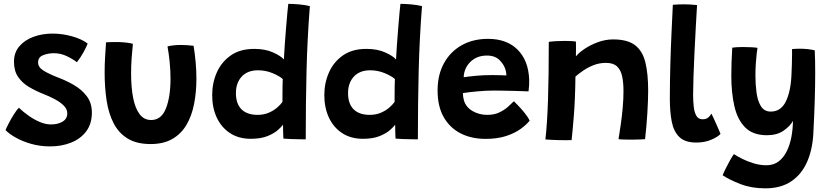

<svg xmlns="http://www.w3.org/2000/svg" viewBox="-20 -740 4422 1023"><path d="M247.5 40Q192.5 40 145 26.2Q97.5 12.5 62.2 -7.8Q27 -28 9.5 -47Q14 -58.5 26.5 -82.8Q39 -107 54.2 -131Q69.5 -155 80.5 -166Q103.5 -144 132.5 -123.5Q161.5 -103 192.2 -90Q223 -77 252 -77Q288.5 -77 313.5 -92Q338.5 -107 338.5 -136Q338.5 -158 320.5 -176.5Q302.5 -195 273.8 -210.5Q245 -226 213 -238.5Q170 -255.5 134 -277Q98 -298.5 76.2 -330.5Q54.5 -362.5 54.5 -411Q54.5 -460 83.2 -493.5Q112 -527 158.8 -544Q205.5 -561 259 -561Q312.5 -561 364 -546.5Q415.5 -532 447 -508Q442.5 -494 425.8 -463.2Q409 -432.5 389.5 -408.5Q368 -425.5 335.5 -441Q303 -456.5 267 -456.5Q236.5 -456.5 209.8 -446Q183 -435.5 183 -407.5Q183 -381.5 211.8 -363.8Q240.5 -346 288 -327.5Q332.5 -311 374.2 -286.8Q416 -262.5 442.8 -226.8Q469.5 -191 469.5 -140.5Q469.5 -80 439.2 -40Q409 0 358.5 20Q308 40 247.5 40Z M872.5 -492.5Q883 -496 903.2 -498.2Q923.5 -500.5 943.5 -500.5Q959.5 -500.5 979.2 -499.2Q999 -498 1011.5 -496Q1018.5 -452.5 1022.5 -408.2Q1026.5 -364 1026.5 -321Q1026.5 -249.5 1014.2 -186.5Q1002 -123.5 973.8 -75.2Q945.5 -27 898.5 0.2Q851.5 27.5 782.5 27.5Q708 27.5 660.2 -1.8Q612.5 -31 585.5 -83.2Q558.5 -135.5 548 -204.8Q537.5 -274 537.5 -354Q537.5 -393 539.8 -433.8Q542 -474.5 545 -514.5Q556.5 -515.5 575.2 -515.8Q594 -516 609.5 -516Q631.5 -515.5 653.2 -513Q675 -510.5 688 -506.5Q684 -469 681.2 -428.2Q678.5 -387.5 678.5 -347.5Q678.5 -274 689.5 -218.2Q700.5 -162.5 724 -131.5Q747.5 -100.5 785.5 -100.5Q839.5 -100.5 864 -162Q888.5 -223.5 888.5 -321Q888.5 -365 884 -409.8Q879.5 -454.5 872.5 -492.5Z M1490 -1.5Q1489 -13 1488.5 -38Q1488 -63 1488 -75.5Q1481 -65.5 1461 -47.5Q1441 -29.5 1405.5 -15Q1370 -0.5 1316 -0.5Q1251.5 -0.5 1205.5 -30.8Q1159.5 -61 1135 -113.5Q1110.5 -166 1110.5 -233Q1110.5 -298 1135.2 -354Q1160 -410 1209.8 -444.8Q1259.5 -479.5 1334.5 -479.5Q1394 -479.5 1436 -460.2Q1478 -441 1492.5 -423Q1494 -455 1497.2 -500.5Q1500.5 -546 1504.2 -592Q1508 -638 1511.2 -673Q1514.5 -708 1516 -719.5Q1542 -719.5 1574.2 -716.5Q1606.5 -713.5 1631 -707.5Q1617.5 -534.5 1613.2 -361.8Q1609 -189 1609 2.5Q1598.5 2.5 1575.2 2Q1552 1.5 1527.8 0.8Q1503.5 0 1490 -1.5ZM1352 -128Q1386.5 -128 1413 -139.8Q1439.5 -151.5 1457.5 -167.5Q1475.5 -183.5 1485 -197Q1485 -211 1485 -235.8Q1485 -260.5 1485.5 -284Q1486 -307.5 1486.5 -319Q1469.5 -334.5 1432.8 -350Q1396 -365.5 1355 -365.5Q1299 -365.5 1268 -332Q1237 -298.5 1237 -244Q1237 -187 1266.8 -157.5Q1296.5 -128 1352 -128Z M2087.5 -1.5Q2086.5 -13 2086 -38Q2085.5 -63 2085.5 -75.5Q2078.5 -65.5 2058.5 -47.5Q2038.5 -29.5 2003 -15Q1967.5 -0.5 1913.5 -0.5Q1849 -0.5 1803 -30.8Q1757 -61 1732.5 -113.5Q1708 -166 1708 -233Q1708 -298 1732.8 -354Q1757.5 -410 1807.2 -444.8Q1857 -479.5 1932 -479.5Q1991.5 -479.5 2033.5 -460.2Q2075.5 -441 2090 -423Q2091.5 -455 2094.8 -500.5Q2098 -546 2101.8 -592Q2105.5 -638 2108.8 -673Q2112 -708 2113.5 -719.5Q2139.5 -719.5 2171.8 -716.5Q2204 -713.5 2228.5 -707.5Q2215 -534.5 2210.8 -361.8Q2206.5 -189 2206.5 2.5Q2196 2.5 2172.8 2Q2149.5 1.5 2125.2 0.8Q2101 0 2087.5 -1.5ZM1949.5 -128Q1984 -128 2010.5 -139.8Q2037 -151.5 2055 -167.5Q2073 -183.5 2082.5 -197Q2082.5 -211 2082.5 -235.8Q2082.5 -260.5 2083 -284Q2083.5 -307.5 2084 -319Q2067 -334.5 2030.2 -350Q1993.5 -365.5 1952.5 -365.5Q1896.5 -365.5 1865.5 -332Q1834.5 -298.5 1834.5 -244Q1834.5 -187 1864.2 -157.5Q1894 -128 1949.5 -128Z M2802 -97Q2785 -75.5 2754 -53Q2723 -30.5 2676.5 -15.2Q2630 0 2567 0Q2491.5 0 2434 -29.5Q2376.5 -59 2344 -116.2Q2311.5 -173.5 2311.5 -258Q2311.5 -341.5 2345.5 -403.2Q2379.5 -465 2440 -499Q2500.5 -533 2580 -533Q2680.5 -533 2738 -475.2Q2795.5 -417.5 2799.5 -317Q2800.5 -284 2796 -253Q2789 -253.5 2765.8 -254.2Q2742.5 -255 2713 -255.8Q2683.5 -256.5 2656.5 -257Q2629.5 -257.5 2614 -257.5Q2568.5 -257.5 2523.5 -253.2Q2478.5 -249 2446.5 -244Q2446.5 -223.5 2452 -204.5Q2463 -168.5 2498 -148.2Q2533 -128 2576 -128Q2613 -128 2640 -140.8Q2667 -153.5 2686 -170.5Q2705 -187.5 2718 -200.5Q2722 -197 2739.2 -179.2Q2756.5 -161.5 2775 -138.8Q2793.5 -116 2802 -97ZM2450.5 -328.5Q2477.5 -332.5 2515.8 -336.2Q2554 -340 2604 -340Q2630 -340 2649.8 -339.2Q2669.5 -338.5 2678 -338Q2678 -350.5 2674.5 -365Q2667 -394 2642.5 -419Q2618 -444 2574.5 -444Q2520.5 -444 2486.5 -410.5Q2452.5 -377 2450.5 -328.5Z M3025.5 6.5Q3012 7 2993 7Q2974 7 2954 6.5Q2937.5 6 2916.2 5Q2895 4 2886 3Q2895.5 -80.5 2899.8 -206Q2904 -331.5 2904 -517Q2921 -519.5 2943.8 -520.8Q2966.5 -522 2990 -522Q3006 -522 3021.5 -521.2Q3037 -520.5 3048.5 -518.5Q3049 -511.5 3049 -485.2Q3049 -459 3048.5 -439.5Q3063.5 -458.5 3094.5 -479.5Q3125.5 -500.5 3165.5 -515.2Q3205.5 -530 3247 -530Q3323 -530 3363.2 -499.5Q3403.5 -469 3418.5 -408.2Q3433.5 -347.5 3433.5 -257.5Q3433.5 -208 3429.2 -137.8Q3425 -67.5 3417 1.5Q3407.5 2.5 3388.5 3.2Q3369.5 4 3348 4Q3326 4 3305.8 3.5Q3285.5 3 3275.5 1.5Q3281 -31 3287.2 -74.5Q3293.5 -118 3297.8 -165Q3302 -212 3302 -255Q3302 -300 3294.8 -333.8Q3287.5 -367.5 3267.5 -386.2Q3247.5 -405 3208.5 -405Q3173.5 -405 3142.5 -392.8Q3111.5 -380.5 3087 -363.5Q3062.5 -346.5 3046 -332Q3044.5 -210.5 3037.5 -123.2Q3030.5 -36 3025.5 6.5Z M3819 -26.5Q3805.5 -11 3770.2 4.2Q3735 19.5 3690 19.5Q3630 19.5 3599.8 -9.8Q3569.5 -39 3559.2 -91.5Q3549 -144 3549 -213.5Q3549 -298 3551.5 -390.5Q3554 -483 3558 -567.8Q3562 -652.5 3565 -714.5Q3597 -717 3623 -717Q3640 -717 3657.2 -716Q3674.5 -715 3694 -713Q3691 -661.5 3687.2 -594.8Q3683.5 -528 3680.2 -459Q3677 -390 3675 -331.2Q3673 -272.5 3673 -237Q3673 -203 3676.2 -172.5Q3679.5 -142 3690.2 -123.2Q3701 -104.5 3723.5 -104.5Q3741.5 -104.5 3752.2 -112.8Q3763 -121 3770.5 -134.5Q3773.5 -129 3780.8 -113.5Q3788 -98 3796.2 -79.5Q3804.5 -61 3811 -45.8Q3817.5 -30.5 3819 -26.5Z M4058 263.5Q3984 263.5 3925.2 240.8Q3866.5 218 3830.5 194Q3835.5 180 3846.8 157.5Q3858 135 3870.2 113.2Q3882.5 91.5 3890.5 81Q3906.5 92 3934.2 106Q3962 120 3995.5 130.2Q4029 140.5 4063 140.5Q4102 140.5 4128.8 120Q4155.5 99.5 4172.2 65.2Q4189 31 4196.8 -11Q4204.5 -53 4205 -96Q4189.5 -67.5 4154.5 -43.5Q4119.5 -19.5 4067 -19.5Q3991.5 -19.5 3950.2 -61.2Q3909 -103 3892.8 -174.5Q3876.5 -246 3876.5 -336Q3876.5 -370.5 3877.8 -408Q3879 -445.5 3881.5 -486Q3889.5 -487.5 3905 -488.5Q3920.5 -489.5 3938.5 -489.5Q3962 -489.5 3984.8 -488.2Q4007.5 -487 4016 -485Q4014.5 -477.5 4011.8 -454.8Q4009 -432 4007 -400.8Q4005 -369.5 4005 -336.5Q4005 -291 4010.8 -247Q4016.5 -203 4034.2 -174.2Q4052 -145.5 4087 -145.5Q4140 -145.5 4166.5 -198.2Q4193 -251 4197 -341Q4198.5 -368 4199.2 -397.8Q4200 -427.5 4200.2 -450.2Q4200.5 -473 4200 -478.5Q4222 -480.5 4242 -480.5Q4283 -480.5 4321 -472Q4323.5 -420.5 4323.5 -353Q4323.5 -282.5 4320.8 -197.2Q4318 -112 4313.5 -28Q4309 57.5 4280 123.2Q4251 189 4195.8 226.2Q4140.5 263.5 4058 263.5Z"/></svg>

Font: Grandstander SemiBold
Style: Regular
Weight: 600
Designer: Tyler Finck
Foundry: Etcetera Type Co
Version: Version 1.200; ttfautohint (v1.8.3)